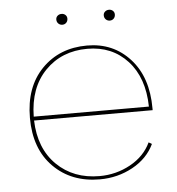

<svg xmlns="http://www.w3.org/2000/svg" viewBox="-49 -686 683 742"><g transform="rotate(-5 292.5 -315.0)"><path d="M309.1 9.8Q198.7 9.8 129.4 -60.1Q60.1 -129.9 60.1 -250Q60.1 -369.6 128.4 -439.7Q196.8 -509.8 304.2 -509.8Q405.3 -509.8 470.2 -438.5Q535.2 -367.2 535.2 -246.1V-238.8H75.2Q78.6 -129.9 143.3 -66.4Q208 -2.9 309.1 -2.9Q373.5 -2.9 429 -33.4Q484.4 -64 508.8 -116.2L521 -108.9Q495.1 -54.2 436.8 -22.2Q378.4 9.8 309.1 9.8ZM75.2 -253.9H522Q520 -366.2 460 -431.6Q399.9 -497.1 304.2 -497.1Q204.6 -497.1 140.6 -431.6Q76.7 -366.2 75.2 -253.9ZM194.8 -620.1Q194.8 -628.9 201.2 -634.5Q207.5 -640.1 216.8 -640.1Q225.6 -640.1 231.7 -634.5Q237.8 -628.9 237.8 -620.1Q237.8 -610.4 231.7 -604.2Q225.6 -598.1 216.8 -598.1Q207.5 -598.1 201.2 -604.2Q194.8 -610.4 194.8 -620.1ZM378.9 -620.1Q378.9 -628.9 385.3 -634.5Q391.6 -640.1 400.9 -640.1Q409.7 -640.1 415.8 -634.5Q421.9 -628.9 421.9 -620.1Q421.9 -610.4 415.8 -604.2Q409.7 -598.1 400.9 -598.1Q391.6 -598.1 385.3 -604.2Q378.9 -610.4 378.9 -620.1Z"/></g></svg>

Font: Human Sans Thin
Style: Regular
Weight: 100
Designer: Tim Radville
Foundry: Continuum
Version: Version 1.000;FEAKit 1.0